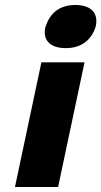

<svg xmlns="http://www.w3.org/2000/svg" viewBox="-20 -750 406 770"><path d="M146 -500 40 0H213L319 -500ZM162 -641C150 -587 183 -557 244 -557C309 -557 347 -592 363 -641L364 -644C375 -694 349 -730 282 -730C216 -730 180 -695 163 -644Z"/></svg>

Font: LT Wave Black
Style: Italic
Weight: 900
Designer: Daniel Lyons
Version: Version 2.5 (Glyphs App)